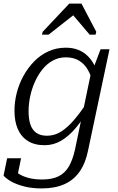

<svg xmlns="http://www.w3.org/2000/svg" viewBox="-36 -814 663 1075"><path d="M384 23 476 -418 482 -419 527 -538H577L457 29Q443 99 410 146.5Q377 194 324 217.5Q271 241 197 241Q143 241 100 230Q57 219 27.5 202.5Q-2 186 -16 169L4 72H82L58 188Q50 186 43.5 179Q37 172 34 162.5Q31 153 30.5 143.5Q30 134 32 126Q45 143 67.5 158Q90 173 123 182Q156 191 200 191Q255 191 291 173.5Q327 156 349 119Q371 82 384 23ZM516 -385 484 -345Q475 -390 456 -423Q437 -456 406.5 -474.5Q376 -493 332 -493Q293 -493 260 -475Q227 -457 202 -426Q177 -395 159.5 -356Q142 -317 133 -274.5Q124 -232 124 -191Q124 -148 134 -117.5Q144 -87 167 -70.5Q190 -54 227 -54Q269 -54 305 -76.5Q341 -99 376.5 -140Q412 -181 449 -237L463 -204Q427 -144 388.5 -98Q350 -52 307 -26.5Q264 -1 214 -1Q157 -1 119.5 -25Q82 -49 63.5 -92Q45 -135 45 -193Q45 -243 57.5 -293Q70 -343 95 -388.5Q120 -434 155 -470Q190 -506 235 -526.5Q280 -547 332 -547Q371 -547 401.5 -535Q432 -523 454.5 -501Q477 -479 492 -449.5Q507 -420 516 -385ZM420 -794H352L203 -636L199 -620H236L394 -744L353 -753L466 -620H499L503 -636Z"/></svg>

Font: Roboto Serif Light
Style: Italic
Weight: 300
Italic angle: -10°
Version: Version 1.007